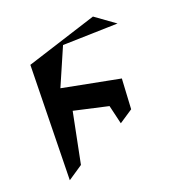

<svg xmlns="http://www.w3.org/2000/svg" viewBox="-108 -823 860 918"><g transform="rotate(-15 322.5 -363.5)"><path d="M496.1 -251.8 491.5 -397V-405.5L195.3 -436.4L261 -632.8L539.4 -664.8L434.3 -727.3L85.6 -581.7L125 0L195.3 -56.8L224.1 -317.1L400.2 -293.3L431.1 -199.9Z"/></g></svg>

Font: Margiela Sans Medium
Style: Regular
Weight: 500
Designer: Stefan Endress, Andreas Faust
Version: Version 1.100;FEAKit 1.0